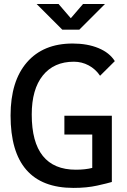

<svg xmlns="http://www.w3.org/2000/svg" viewBox="-20 -918 626 948"><path d="M342.8 9.8Q187.5 9.8 109.9 -79.6Q32.2 -168.9 32.2 -347.7Q32.2 -517.1 112.8 -610.1Q193.4 -703.1 338.9 -703.1Q411.6 -703.1 466.3 -680.4Q521 -657.7 546.9 -616.2L474.1 -543.9Q451.7 -577.1 417.7 -595.2Q383.8 -613.3 344.7 -613.3Q246.1 -613.3 191.4 -545.2Q136.7 -477.1 136.7 -352.5Q136.7 -216.3 191.4 -148.2Q246.1 -80.1 354.5 -80.1Q400.9 -80.1 436.3 -89.1Q471.7 -98.1 494.1 -104.5L532.2 -19.5Q511.7 -13.2 460.2 -1.7Q408.7 9.8 342.8 9.8ZM435.5 -19.5V-346.7H532.2V-19.5ZM297.9 -253.9V-346.7H529.3V-253.9ZM287.6 -771.5 160.6 -898.4H269L334.5 -822.3H324.7L390.1 -898.4H498.5L371.6 -771.5Z"/></svg>

Font: Cascadia Code
Style: Regular
Weight: 400
Monospace: yes
Designer: Aaron Bell
Foundry: Saja Typeworks
Version: Version 2106.017